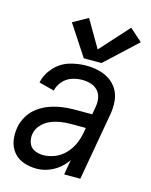

<svg xmlns="http://www.w3.org/2000/svg" viewBox="-117 -848 734 932"><g transform="rotate(15 250.0 -382.0)"><path d="M241 -569 140 -723 215 -765 295 -628 425 -772 488 -716 330 -569ZM158 8Q124 8 93 -2.5Q62 -13 41.5 -37.5Q21 -62 15.5 -95Q10 -128 16 -161Q21 -191 38 -219.5Q55 -248 82 -267.5Q109 -287 139 -297.5Q169 -308 199.5 -312.5Q230 -317 261 -317H351L358 -358Q362 -380 358 -401.5Q354 -423 340 -438Q326 -453 305.5 -459.5Q285 -466 262 -466Q236 -466 210 -457.5Q184 -449 165 -427.5Q146 -406 141 -380L64 -400Q72 -442 103.5 -477Q135 -512 177.5 -525Q220 -538 262 -538Q294 -538 324.5 -531Q355 -524 380 -507.5Q405 -491 420.5 -465.5Q436 -440 439 -408.5Q442 -377 437 -345L376 0H295L308 -76Q305 -71 301 -66Q275 -31 236.5 -11.5Q198 8 158 8ZM172 -64Q201 -64 230.5 -76Q260 -88 282 -111.5Q304 -135 316.5 -163.5Q329 -192 334 -222L338 -245H261Q236 -245 211 -241Q186 -237 161 -226.5Q136 -216 117.5 -195.5Q99 -175 95 -150Q91 -127 99 -105Q107 -83 127.5 -73.5Q148 -64 172 -64Z"/></g></svg>

Font: Iosevka SS08
Style: Italic
Weight: 400
Italic angle: -10°
Monospace: yes
Designer: Belleve Invis
Foundry: Belleve Invis
Version: 2.1.0; ttfautohint (v1.8.2)